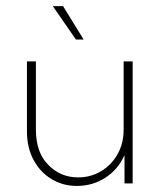

<svg xmlns="http://www.w3.org/2000/svg" viewBox="-20 -595 526 623"><path d="M229.2 8.3Q184 8.3 147.2 -13.9Q110.4 -36.1 88.9 -76Q67.4 -116 67.4 -169.4V-395.8H96.5V-174.3Q96.5 -100.7 136.5 -60.1Q176.4 -19.4 233.3 -19.4Q274.3 -19.4 307.6 -39.2Q341 -59 361.1 -94.1Q381.2 -129.2 381.2 -174.3V-395.8H410.4V0H384V-91.7Q363.2 -45.1 321.9 -18.4Q280.6 8.3 229.2 8.3ZM226.4 -466.7 151.4 -575H184.7L251.4 -466.7Z"/></svg>

Font: Afacad Flux Thin
Style: Regular
Weight: 250
Designer: Kristian Moeller
Foundry: Dicotype
Version: Version 1.100